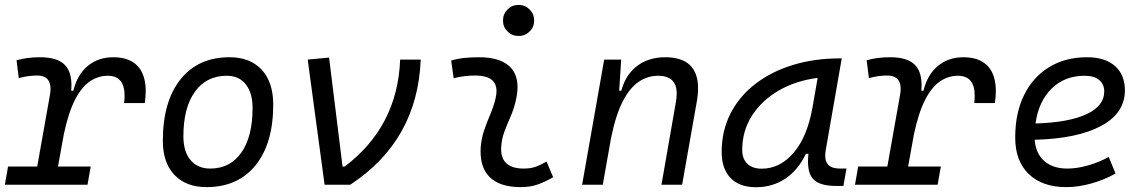

<svg xmlns="http://www.w3.org/2000/svg" viewBox="-23 -764 4730 794"><path d="M-2.9 0 10.3 -75.2H130.9L183.1 -369.1Q186 -384.3 186 -396.5Q186 -451.7 130.9 -451.7Q93.3 -451.7 54.7 -440.9L45.4 -514.6Q86.9 -527.3 143.1 -527.3Q215.3 -527.3 246.6 -494.1Q272.5 -466.3 272.5 -411.6Q272.5 -400.9 271.5 -388.7H280.3Q296.4 -455.1 339.8 -491.2Q383.3 -527.3 445.8 -527.3Q522.5 -527.3 556.2 -478.5Q579.6 -443.4 579.6 -387.7Q579.6 -364.7 575.7 -337.9H490.2Q492.2 -354 492.2 -368.2Q492.2 -450.7 422.9 -450.7Q383.3 -450.7 349.1 -427.7Q314.9 -404.8 287.6 -352.1Q260.3 -299.3 241.2 -210L216.8 -75.2H352.1L338.9 0Z M831.1 9.8Q746.1 9.8 698.2 -40.8Q650.4 -91.3 650.4 -181.2Q650.4 -344.2 723.4 -435.8Q796.4 -527.3 925.8 -527.3Q1011.2 -527.3 1059.1 -475.8Q1106.9 -424.3 1106.9 -331.5Q1106.9 -170.9 1033.9 -80.6Q960.9 9.8 831.1 9.8ZM846.2 -66.9Q928.7 -66.9 975.1 -133.1Q1021.5 -199.2 1021.5 -317.4Q1021.5 -379.9 993.4 -415.3Q965.3 -450.7 914.6 -450.7Q830.6 -450.7 783 -384.5Q735.4 -318.4 735.4 -200.2Q735.4 -137.2 764.9 -102.1Q794.4 -66.9 846.2 -66.9Z M1319.3 0 1249.5 -517.6 1337.9 -525.9 1393.6 -75.2H1402.3Q1621.1 -240.2 1631.8 -517.6H1716.8Q1703.6 -182.6 1425.3 0Z M2237.3 -95.7 2264.6 -31.2Q2235.8 -14.2 2203.9 -2.2Q2171.9 9.8 2130.4 9.8Q2043.9 9.8 2002 -31.7Q1964.4 -68.8 1964.4 -137.2Q1964.4 -145 1964.8 -153.3Q1967.3 -189.9 1979 -224.6Q1990.7 -259.3 2004.9 -292Q2018.6 -324.7 2025.9 -355Q2030.3 -373 2030.3 -387.2Q2030.3 -451.7 1942.4 -451.7Q1896 -451.7 1853 -440.4L1842.8 -513.7Q1871.6 -522 1900.4 -524.7Q1929.2 -527.3 1958 -527.3Q2052.7 -527.3 2092.3 -481Q2117.2 -451.2 2117.2 -403.8Q2117.2 -377.4 2109.4 -345.2Q2101.1 -310.5 2087.9 -280.8Q2074.7 -250.5 2063.5 -221.2Q2052.2 -191.9 2049.8 -157.7Q2049.3 -152.8 2049.3 -147.9Q2049.3 -66.9 2143.1 -66.9Q2169.4 -66.9 2189.7 -73.5Q2210 -80.1 2237.3 -95.7ZM2121.6 -615.2Q2094.7 -615.2 2075.9 -633.8Q2057.1 -652.3 2057.1 -679.2Q2057.1 -706.1 2075.9 -724.9Q2094.7 -743.7 2121.6 -743.7Q2148.4 -743.7 2167.2 -724.9Q2186 -706.1 2186 -679.2Q2186 -652.3 2167.2 -633.8Q2148.4 -615.2 2121.6 -615.2Z M2384.3 0 2475.6 -517.6H2545.9L2537.6 -388.7H2546.4Q2564 -455.1 2611.6 -491.2Q2659.2 -527.3 2728 -527.3Q2863.8 -527.3 2863.8 -398.4Q2863.8 -372.1 2857.9 -340.3L2797.9 0H2712.4L2772.5 -344.2Q2775.4 -361.8 2775.4 -377Q2775.4 -450.7 2698.7 -450.7Q2656.2 -450.7 2619.1 -426.3Q2582 -401.9 2552.7 -345.5Q2523.4 -289.1 2503.9 -192.9L2469.7 0Z M3103 10.3Q3035.2 10.3 2998.3 -27.8Q2961.4 -65.9 2961.4 -135.3Q2961.4 -223.1 2998 -294.7Q3034.7 -366.2 3100.6 -417Q3166.5 -467.8 3255.4 -495.1Q3344.2 -522.5 3448.7 -522.5H3458L3392.1 -145Q3389.6 -131.3 3389.6 -120.6Q3389.6 -99.1 3398.9 -86.4Q3412.6 -66.9 3452.6 -66.9H3477.5L3464.8 4.9H3434.1Q3363.3 4.9 3337.9 -25.9Q3318.4 -48.8 3318.4 -95.7Q3318.4 -110.4 3320.3 -127.9H3309.6Q3278.3 -61.5 3225.1 -25.6Q3171.9 10.3 3103 10.3ZM3127 -66.4Q3202.6 -66.4 3259 -132.3Q3315.4 -198.2 3336.9 -319.3L3358.4 -441.9Q3267.1 -430.2 3196.8 -389.2Q3126.5 -348.1 3086.4 -285.2Q3046.4 -222.2 3046.4 -144Q3046.4 -106.9 3067.6 -86.7Q3088.9 -66.4 3127 -66.4Z M3512.7 0 3525.9 -75.2H3646.5L3698.7 -369.1Q3701.7 -384.3 3701.7 -396.5Q3701.7 -451.7 3646.5 -451.7Q3608.9 -451.7 3570.3 -440.9L3561 -514.6Q3602.5 -527.3 3658.7 -527.3Q3731 -527.3 3762.2 -494.1Q3788.1 -466.3 3788.1 -411.6Q3788.1 -400.9 3787.1 -388.7H3795.9Q3812 -455.1 3855.5 -491.2Q3898.9 -527.3 3961.4 -527.3Q4038.1 -527.3 4071.8 -478.5Q4095.2 -443.4 4095.2 -387.7Q4095.2 -364.7 4091.3 -337.9H4005.9Q4007.8 -354 4007.8 -368.2Q4007.8 -450.7 3938.5 -450.7Q3898.9 -450.7 3864.7 -427.7Q3830.6 -404.8 3803.2 -352.1Q3775.9 -299.3 3756.8 -210L3732.4 -75.2H3867.7L3854.5 0Z M4391.1 -66.9Q4430.2 -66.9 4475.3 -79.6Q4520.5 -92.3 4562 -114.7L4590.3 -46.4Q4543 -20 4489.5 -5.1Q4436 9.8 4386.7 9.8Q4287.1 9.8 4231.2 -44.4Q4175.3 -98.6 4175.3 -194.8Q4175.3 -296.4 4211.9 -370.8Q4248.5 -445.3 4315.4 -486.3Q4382.3 -527.3 4472.7 -527.3Q4546.4 -527.3 4587.6 -491.2Q4628.9 -455.1 4628.9 -390.6Q4628.9 -295.9 4530.5 -243.2Q4432.1 -190.4 4255.9 -186Q4259.8 -129.9 4295.2 -98.4Q4330.6 -66.9 4391.1 -66.9ZM4259.3 -253.4Q4395 -257.3 4469.2 -291.3Q4543.5 -325.2 4543.5 -385.7Q4543.5 -416 4522.5 -433.3Q4501.5 -450.7 4462.4 -450.7Q4379.9 -450.7 4325.9 -397.7Q4272 -344.7 4259.3 -253.4Z"/></svg>

Font: CaskaydiaCove NFP SemiLight
Style: Italic
Weight: 350
Italic angle: -10°
Designer: Aaron Bell
Foundry: Saja Typeworks
Version: Version 2111.001; VTT 6.35;Nerd Fonts 3.1.1